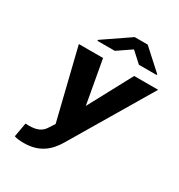

<svg xmlns="http://www.w3.org/2000/svg" viewBox="-219 -897 1173 1256"><g transform="rotate(30 367.5 -268.5)"><path d="M94 97 75 204C95 211 119 213 148 213C268 213 332 151 375 79L735 -528H554L378 -200L319 -528H136L266 1L240 41C217 80 182 98 119 98C111 98 102 97 94 97ZM679 -613 528 -750H430L232 -615L230 -607H362L466 -678L544 -607H678Z"/></g></svg>

Font: Asimov
Style: XWidIt
Weight: 500
Designer: Google
Version: Version 2.000980; 2014